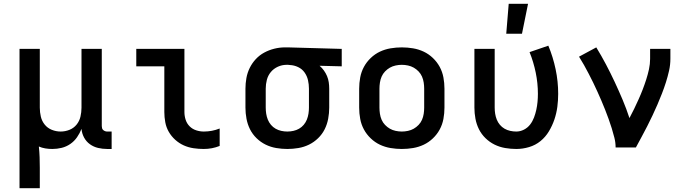

<svg xmlns="http://www.w3.org/2000/svg" viewBox="-20 -778 3640 1013"><path d="M83 215V-520H190V-210Q190 -186 195.5 -162.5Q201 -139 216 -120.5Q231 -102 253.5 -93Q276 -84 300 -84Q324 -84 346.5 -93Q369 -102 384 -120.5Q399 -139 404.5 -162.5Q410 -186 410 -210V-520H517V-113Q517 -107 518.5 -101.5Q520 -96 524.5 -92Q529 -88 534.5 -86Q540 -84 545 -84H569V8H545Q521 8 497.5 2.5Q474 -3 454.5 -17Q435 -31 423.5 -52.5Q412 -74 410 -98Q401 -75 386.5 -54Q372 -33 351 -18.5Q330 -4 305.5 2Q281 8 256 8Q237 8 219 5Q201 2 185 -5Q188 23 189 51Q190 79 190 107V215Z M1055 8Q1028 8 1001 4Q974 0 949.5 -11Q925 -22 904.5 -40.5Q884 -59 870.5 -82.5Q857 -106 852 -133Q847 -160 847 -187V-428H699V-520H953V-187Q953 -166 959.5 -146Q966 -126 980.5 -111.5Q995 -97 1015 -90.5Q1035 -84 1055 -84Q1077 -84 1098 -88Q1119 -92 1139 -100V-8Q1119 0 1098 4Q1077 8 1055 8Z M1496 8Q1467 8 1437.5 3Q1408 -2 1381.5 -15Q1355 -28 1333.5 -49Q1312 -70 1299 -96Q1286 -122 1280.5 -151.5Q1275 -181 1275 -210V-310Q1275 -338 1280 -366Q1285 -394 1297.5 -419.5Q1310 -445 1329.5 -466Q1349 -487 1374 -500.5Q1399 -514 1427 -521Q1455 -528 1483 -528H1500L1783 -520V-428L1666 -431Q1679 -420 1689 -406Q1699 -392 1705.5 -376.5Q1712 -361 1714.5 -344Q1717 -327 1717 -310V-210Q1717 -181 1711.5 -151.5Q1706 -122 1693 -96Q1680 -70 1658.5 -49Q1637 -28 1610.5 -15Q1584 -2 1554.5 3Q1525 8 1496 8ZM1496 -84Q1512 -84 1528 -87.5Q1544 -91 1558 -99Q1572 -107 1582.5 -119.5Q1593 -132 1599 -147Q1605 -162 1607.5 -178Q1610 -194 1610 -210V-310Q1610 -333 1605 -355Q1600 -377 1587 -395.5Q1574 -414 1553 -424Q1532 -434 1509 -435L1500 -436H1492Q1468 -436 1446 -426Q1424 -416 1409 -398Q1394 -380 1388 -357Q1382 -334 1382 -310V-210Q1382 -194 1384.5 -178Q1387 -162 1393 -147Q1399 -132 1409.5 -119.5Q1420 -107 1434 -99Q1448 -91 1464 -87.5Q1480 -84 1496 -84Z M2100 8Q2070 8 2040.5 3Q2011 -2 1984.5 -14.5Q1958 -27 1936 -48Q1914 -69 1900 -95Q1886 -121 1880.5 -150.5Q1875 -180 1875 -210V-310Q1875 -340 1880.5 -369.5Q1886 -399 1900 -425Q1914 -451 1936 -472Q1958 -493 1984.5 -505.5Q2011 -518 2040.5 -523Q2070 -528 2100 -528Q2130 -528 2159.5 -523Q2189 -518 2215.5 -505.5Q2242 -493 2264 -472Q2286 -451 2300 -425Q2314 -399 2319.5 -369.5Q2325 -340 2325 -310V-210Q2325 -180 2319.5 -150.5Q2314 -121 2300 -95Q2286 -69 2264 -48Q2242 -27 2215.5 -14.5Q2189 -2 2159.5 3Q2130 8 2100 8ZM2100 -84Q2116 -84 2132.5 -87.5Q2149 -91 2163 -99Q2177 -107 2188.5 -119Q2200 -131 2206.5 -146Q2213 -161 2215.5 -177.5Q2218 -194 2218 -210V-310Q2218 -326 2215.5 -342.5Q2213 -359 2206.5 -374Q2200 -389 2188.5 -401Q2177 -413 2163 -421Q2149 -429 2132.5 -432.5Q2116 -436 2100 -436Q2084 -436 2067.5 -432.5Q2051 -429 2037 -421Q2023 -413 2011.5 -401Q2000 -389 1993.5 -374Q1987 -359 1984.5 -342.5Q1982 -326 1982 -310V-210Q1982 -194 1984.5 -177.5Q1987 -161 1993.5 -146Q2000 -131 2011.5 -119Q2023 -107 2037 -99Q2051 -91 2067.5 -87.5Q2084 -84 2100 -84Z M2704 8Q2675 8 2645.5 3Q2616 -2 2589.5 -15Q2563 -28 2541.5 -49Q2520 -70 2507 -96Q2494 -122 2488.5 -151.5Q2483 -181 2483 -210V-520H2590V-210Q2590 -194 2592.5 -178Q2595 -162 2601 -147Q2607 -132 2617.5 -119.5Q2628 -107 2642 -99Q2656 -91 2672 -87.5Q2688 -84 2704 -84Q2725 -84 2744.5 -94Q2764 -104 2777 -121Q2790 -138 2797.5 -158Q2805 -178 2809.5 -198.5Q2814 -219 2816 -240Q2818 -261 2818 -283Q2818 -339 2806.5 -395Q2795 -451 2774 -503L2873 -537Q2898 -477 2911.5 -412.5Q2925 -348 2925 -283Q2925 -248 2920.5 -214Q2916 -180 2905 -147.5Q2894 -115 2876 -85Q2858 -55 2831.5 -33.5Q2805 -12 2771.5 -2Q2738 8 2704 8ZM2651 -600 2664 -758H2766L2734 -600Z M3228 0Q3228 -26 3221.5 -51.5Q3215 -77 3207.5 -101.5Q3200 -126 3191 -150.5Q3182 -175 3172.5 -199.5Q3163 -224 3152.5 -248Q3142 -272 3131.5 -295.5Q3121 -319 3109.5 -342.5Q3098 -366 3086 -389Q3074 -412 3061.5 -434.5Q3049 -457 3035 -479L3126 -528Q3153 -484 3177 -438.5Q3201 -393 3223 -346Q3245 -299 3265 -251.5Q3285 -204 3301 -155Q3314 -179 3326 -204Q3338 -229 3349.5 -254.5Q3361 -280 3371 -306Q3381 -332 3389.5 -358.5Q3398 -385 3404 -412.5Q3410 -440 3410 -468V-520H3517V-468Q3517 -436 3510 -405Q3503 -374 3493.5 -344Q3484 -314 3472.5 -284.5Q3461 -255 3448.5 -226Q3436 -197 3422.5 -168.5Q3409 -140 3394.5 -111.5Q3380 -83 3365 -55.5Q3350 -28 3335 0Z"/></svg>

Font: Iosevka Semibold Extended
Style: Regular
Weight: 600
Width: 7
Monospace: yes
Designer: Belleve Invis
Foundry: Belleve Invis
Version: Version 32.5.0; ttfautohint (v1.8.4)